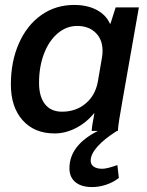

<svg xmlns="http://www.w3.org/2000/svg" viewBox="-20 -530 593 777"><path d="M347 120Q347 136 359.5 144.5Q372 153 394 153Q413 153 455 138L461 190Q440 207 411 217Q382 227 353 227Q309 227 285 207Q261 187 261 151Q261 58 376 0H351Q352 -21 362 -71H360Q330 -34 287.5 -12Q245 10 201 10Q119 10 71.5 -43.5Q24 -97 24 -188Q24 -281 56.5 -354.5Q89 -428 147 -469Q205 -510 280 -510Q333 -510 371 -490Q409 -470 425 -434H427L448 -500H542L477 -131Q458 -27 457 0H453Q402 32 374.5 63Q347 94 347 120ZM376 -200 393 -299Q395 -308 395 -325Q395 -370 367 -397.5Q339 -425 292 -425Q249 -425 213.5 -395Q178 -365 158 -312.5Q138 -260 138 -195Q138 -139 162 -108.5Q186 -78 231 -78Q287 -78 326.5 -111Q366 -144 376 -200Z"/></svg>

Font: Sarabun SemiBold
Style: Italic
Weight: 600
Italic angle: -10°
Designer: Suppakit Chalermlarp | Katatrad Co.,Ltd.
Foundry: Cadson Demak Co.,Ltd.
Version: Version 1.000; ttfautohint (v1.6)